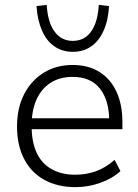

<svg xmlns="http://www.w3.org/2000/svg" viewBox="-20 -761 567 789"><path d="M291 8Q216 8 162 -22Q108 -52 79 -108Q50 -164 50 -241Q50 -317 79 -373.5Q108 -430 159.5 -462Q211 -494 278 -494Q343 -494 388.5 -465.5Q434 -437 458.5 -384.5Q483 -332 483 -258V-230H94V-275H445L429 -262Q429 -348 391 -396.5Q353 -445 279 -445Q224 -445 186 -419.5Q148 -394 129 -349.5Q110 -305 110 -247V-242Q110 -178 130.5 -133.5Q151 -89 192 -66Q233 -43 289 -43Q334 -43 373.5 -57Q413 -71 451 -104L475 -58Q443 -28 393 -10Q343 8 291 8ZM279 -548Q236 -548 203.5 -570.5Q171 -593 152.5 -635.5Q134 -678 130 -736L172 -741Q176 -670 204 -631.5Q232 -593 279 -593Q327 -593 354.5 -631.5Q382 -670 386 -741L428 -736Q425 -678 406 -635.5Q387 -593 355 -570.5Q323 -548 279 -548Z"/></svg>

Font: Nunito Sans 12pt Light
Style: Regular
Weight: 300
Designer: Vernon Adams
Foundry: Vernon Adams
Version: Version 3.101;gftools[0.9.27]